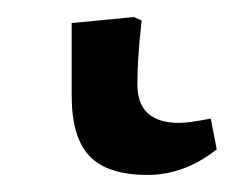

<svg xmlns="http://www.w3.org/2000/svg" viewBox="-20 24 274 225"><path d="M153 229Q106 229 85 207Q64 185 64 136V51L137 44L146 48Q143 76 142 92Q141 108 141 123Q141 168 190 168Q195 168 203 167Q211 166 227 163L234 199Q196 229 153 229Z"/></svg>

Font: Literata 12pt
Style: Regular
Weight: 400
Designer: Latin by Veronika Burian and Jose Scaglione. Greek by Irene Vlachou. Cyrillic by Vera Evstafieva.
Foundry: TypeTogether
Version: Version 3.002